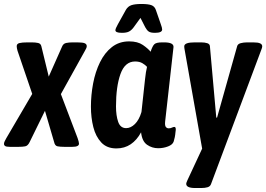

<svg xmlns="http://www.w3.org/2000/svg" viewBox="-32 -738 1338 965"><path d="M17 0Q0 0 -6 -4Q-12 -8 -12 -15Q-12 -21 -8 -29Q-4 -37 0 -44L130 -266L56 -483Q52 -497 52 -506Q52 -518 65.5 -521.5Q79 -525 106 -525H128Q146 -525 159.5 -522Q173 -519 176 -505L213 -353L280 -504Q286 -519 300.5 -522Q315 -525 333 -525H356Q384 -525 394 -520.5Q404 -516 404 -506Q404 -501 401.5 -495.5Q399 -490 395 -483L274 -265L358 -44Q365 -24 365 -16Q365 0 332 0H290Q271 0 257.5 -2.5Q244 -5 240 -24L194 -181L117 -24Q108 -5 94.5 -2.5Q81 0 63 0Z M553 8Q505 8 477 -22Q449 -52 437 -99.5Q425 -147 425 -202Q425 -260 436 -318.5Q447 -377 470.5 -425Q494 -473 530.5 -501.5Q567 -530 617 -530Q660 -530 686 -512Q712 -494 725 -478Q734 -506 743.5 -515.5Q753 -525 783 -525H793Q842 -525 840 -501L798 -127Q796 -107 801.5 -100Q807 -93 816 -93Q825 -93 832 -96.5Q839 -100 844 -100Q855 -100 850 -74Q849 -61 846.5 -48.5Q844 -36 841 -27Q836 -11 812.5 -2Q789 7 763 7Q732 7 707 -10.5Q682 -28 677 -73Q656 -34 625 -13Q594 8 553 8ZM602 -94Q625 -94 646 -114.5Q667 -135 679 -175L697 -340Q699 -359 701.5 -375Q704 -391 707 -402Q698 -412 683.5 -420.5Q669 -429 647 -429Q596 -429 573.5 -366Q551 -303 551 -203Q551 -157 562 -125.5Q573 -94 602 -94ZM581 -573Q563 -573 555.5 -576.5Q548 -580 548 -586Q548 -594 561 -617L601 -689Q611 -706 628.5 -712Q646 -718 679 -718Q713 -718 729 -712Q745 -706 751 -689L776 -617Q783 -598 783 -590Q783 -573 747 -573Q725 -573 715.5 -579.5Q706 -586 698 -601L674 -648L640 -601Q629 -586 616.5 -579.5Q604 -573 581 -573Z M949 207Q904 207 904 186Q904 182 906 177.5Q908 173 909 170L984 9L896 -488Q895 -493 894.5 -497Q894 -501 894 -505Q894 -525 946 -525H979Q997 -525 1009.5 -521Q1022 -517 1023 -506L1055 -147H1059L1160 -506Q1163 -517 1177.5 -521Q1192 -525 1210 -525H1241Q1265 -525 1275.5 -520Q1286 -515 1286 -505Q1286 -499 1281 -487L1029 186Q1025 199 1011.5 203Q998 207 980 207Z"/></svg>

Font: Asap Condensed Condensed SemiBold
Style: Italic
Weight: 600
Width: 3
Italic angle: -6°
Designer: Pablo Cosgaya
Foundry: Omnibus-Type
Version: Version 3.001; ttfautohint (v1.8.4.7-5d5b)